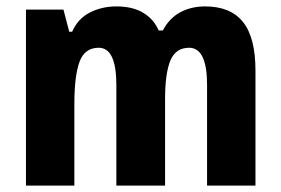

<svg xmlns="http://www.w3.org/2000/svg" viewBox="-20 -579 876 599"><path d="M620 -559Q699 -559 738 -510.5Q777 -462 777 -359V0H626V-314Q626 -430 570 -430Q528 -430 511.5 -390Q495 -350 495 -270V0H343V-314Q343 -430 288 -430Q244 -430 228 -386Q212 -342 212 -254V0H61V-549H178L196 -480H205Q223 -521 260.5 -540Q298 -559 343 -559Q394 -559 427 -539Q460 -519 475 -484H488Q508 -522 542 -540.5Q576 -559 620 -559Z"/></svg>

Font: Noto Sans Gujarati UI Condensed ExtraBold
Style: Regular
Weight: 800
Width: 3
Designer: Jelle Bosma - Monotype Design Team, Universal Thirst
Foundry: Monotype Imaging Inc.
Version: Version 2.106; ttfautohint (v1.8.4.7-5d5b)